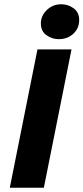

<svg xmlns="http://www.w3.org/2000/svg" viewBox="-20 -882 392 902"><path d="M26 0 156 -650H316L186 0ZM256 -698Q225 -698 198.5 -716.5Q172 -735 172 -772Q172 -808 200 -835Q228 -862 268 -862Q300 -862 326 -843Q352 -824 352 -788Q352 -749 324.5 -723.5Q297 -698 256 -698Z"/></svg>

Font: Source Sans 3 Black
Style: Italic
Weight: 900
Italic angle: -11°
Designer: Paul D. Hunt
Foundry: Adobe
Version: Version 3.052;hotconv 1.1.0;makeotfexe 2.6.0